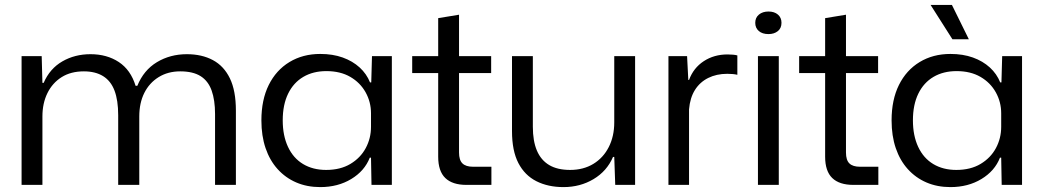

<svg xmlns="http://www.w3.org/2000/svg" viewBox="-20 -754 4256 783"><path d="M68 0V-525H150L153 -416H158Q183 -474 234 -503.5Q285 -533 349 -533Q416 -533 464.5 -501Q513 -469 533 -404H540Q566 -468 620 -500.5Q674 -533 742 -533Q803 -533 848 -509Q893 -485 917.5 -434.5Q942 -384 942 -303V0H857V-289Q857 -346 843 -385Q829 -424 798 -443.5Q767 -463 715 -463Q665 -463 627 -439.5Q589 -416 568.5 -375Q548 -334 548 -279V0H462V-284Q462 -345 447 -384.5Q432 -424 400.5 -443.5Q369 -463 322 -463Q269 -463 231.5 -439.5Q194 -416 173.5 -374.5Q153 -333 153 -279V0Z M1286 9Q1232 9 1188 -10Q1144 -29 1112 -64.5Q1080 -100 1063 -150Q1046 -200 1046 -263Q1046 -347 1076 -407.5Q1106 -468 1160.5 -501Q1215 -534 1286 -534Q1337 -534 1377.5 -519.5Q1418 -505 1446.5 -479Q1475 -453 1489 -418H1494L1497 -525H1578V0H1495L1493 -111H1488Q1467 -57 1412.5 -24Q1358 9 1286 9ZM1310 -61Q1368 -61 1409 -85.5Q1450 -110 1471.5 -150Q1493 -190 1493 -237V-292Q1493 -338 1471 -377.5Q1449 -417 1408.5 -440.5Q1368 -464 1311 -464Q1257 -464 1217 -440.5Q1177 -417 1155 -372Q1133 -327 1133 -263Q1133 -201 1154.5 -155Q1176 -109 1216 -85Q1256 -61 1310 -61Z M1882 0Q1825 0 1796 -28Q1767 -56 1767 -115V-456H1661V-525H1767V-680L1852 -694V-525H1983V-456H1852V-132Q1852 -101 1866 -87.5Q1880 -74 1909 -74H1984V0Z M2278 9Q2215 9 2167.5 -15Q2120 -39 2094 -89Q2068 -139 2068 -219V-525H2153V-237Q2153 -179 2169.5 -140Q2186 -101 2219.5 -81Q2253 -61 2305 -61Q2359 -61 2399.5 -85.5Q2440 -110 2462.5 -154Q2485 -198 2485 -255V-525H2570V0H2489L2485 -114H2480Q2455 -56 2400.5 -23.5Q2346 9 2278 9Z M2706 0V-525H2782L2787 -428H2790Q2808 -477 2850 -504.5Q2892 -532 2947 -532Q2959 -532 2969.5 -531Q2980 -530 2987 -528V-449Q2979 -451 2968.5 -452Q2958 -453 2946 -453Q2902 -453 2868 -436Q2834 -419 2814 -387Q2794 -355 2790 -308V0Z M3071 0V-525H3156V0ZM3114 -615Q3089 -615 3074.5 -627.5Q3060 -640 3060 -661Q3060 -682 3075 -694.5Q3090 -707 3114 -707Q3138 -707 3152.5 -694.5Q3167 -682 3167 -661Q3167 -639 3152 -627Q3137 -615 3114 -615Z M3460 0Q3403 0 3374 -28Q3345 -56 3345 -115V-456H3239V-525H3345V-680L3430 -694V-525H3561V-456H3430V-132Q3430 -101 3444 -87.5Q3458 -74 3487 -74H3562V0Z M3856 9Q3802 9 3758 -10Q3714 -29 3682 -64.5Q3650 -100 3633 -150Q3616 -200 3616 -263Q3616 -347 3646 -407.5Q3676 -468 3730.5 -501Q3785 -534 3856 -534Q3907 -534 3947.5 -519.5Q3988 -505 4016.5 -479Q4045 -453 4059 -418H4064L4067 -525H4148V0H4065L4063 -111H4058Q4037 -57 3982.5 -24Q3928 9 3856 9ZM3880 -61Q3938 -61 3979 -85.5Q4020 -110 4041.5 -150Q4063 -190 4063 -237V-292Q4063 -338 4041 -377.5Q4019 -417 3978.5 -440.5Q3938 -464 3881 -464Q3827 -464 3787 -440.5Q3747 -417 3725 -372Q3703 -327 3703 -263Q3703 -201 3724.5 -155Q3746 -109 3786 -85Q3826 -61 3880 -61ZM3864 -594 3775 -734H3862L3931 -594Z"/></svg>

Font: Mona Sans SemiExpanded
Style: Regular
Weight: 400
Width: 6
Designer: Deni Anggara
Foundry: GitHub
Version: Version 2.000